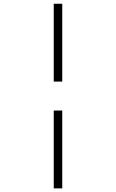

<svg xmlns="http://www.w3.org/2000/svg" viewBox="-20 -865 626 1036"><path d="M270 151.4V-268.6H315.9V151.4ZM270 -424.8V-844.7H315.9V-424.8Z"/></svg>

Font: Cascadia Mono PL ExtraLight
Style: Italic
Weight: 200
Italic angle: -10°
Monospace: yes
Designer: Aaron Bell
Foundry: Saja Typeworks
Version: Version 2404.023; ttfautohint (v1.8.4)